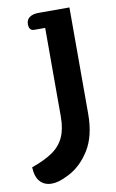

<svg xmlns="http://www.w3.org/2000/svg" viewBox="-84 -537 494 819"><g transform="rotate(-10 163.0 -127.5)"><path d="M2 153Q59 133 93 109.5Q127 86 143.5 50.5Q160 15 160 -39V-423H113Q90 -423 90 -451Q90 -471 104.5 -481Q119 -491 143 -491H277V-30Q277 66 239 126.5Q201 187 146 214Q122 226 105.5 231Q89 236 72 236Q42 236 23 216Q4 196 2 153Z"/></g></svg>

Font: MaitreeSemiBold
Style: Regular
Weight: 600
Designer: CadsonDemak Team
Foundry: CadsonDemak
Version: Version 1.000